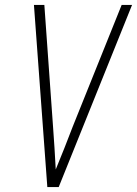

<svg xmlns="http://www.w3.org/2000/svg" viewBox="-20 -755 553 775"><path d="M171 0 117 -735H159L194 -245Q197 -201 200 -157.5Q203 -114 205 -71Q223 -114 240 -157.5Q257 -201 274 -245L471 -735H513L217 0Z"/></svg>

Font: Iosevka Extralight
Style: Italic
Weight: 200
Italic angle: -9°
Monospace: yes
Designer: Belleve Invis
Foundry: Belleve Invis
Version: Version 32.5.0; ttfautohint (v1.8.4)